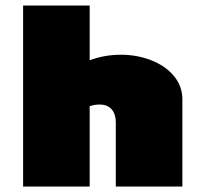

<svg xmlns="http://www.w3.org/2000/svg" viewBox="-20 -678 739 698"><path d="M643 -317V0H401V-232Q401 -263 386 -280.5Q371 -298 342 -298Q324 -298 306 -292V0H64V-658H306V-459Q360 -479 420 -479Q478 -479 529.5 -459Q581 -439 612 -402Q643 -365 643 -317Z"/></svg>

Font: Ysabeau Black
Style: Regular
Weight: 900
Designer: Christian Thalmann (Catharsis Fonts)
Version: Version 0.003